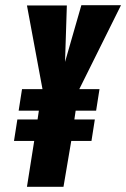

<svg xmlns="http://www.w3.org/2000/svg" viewBox="-20 -721 487 741"><path d="M52 -294 65 -377H144L84 -700H238L231 -482L294 -701H447L286 -377H364L351 -294H272L267 -260H346L333 -177H255L225 0H84L112 -177H34L47 -260H125L130 -294Z"/></svg>

Font: Georama ExtraCondensed ExtraBold
Style: Italic
Weight: 800
Width: 2
Italic angle: -9°
Designer: Jean-Baptiste Levee
Foundry: Production Type
Version: Version 1.000